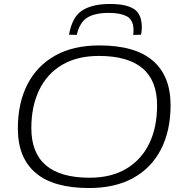

<svg xmlns="http://www.w3.org/2000/svg" viewBox="-20 -939 927 968"><path d="M429 9Q249 9 159.5 -67.5Q70 -144 70 -291Q70 -420 118.5 -514Q167 -608 258.5 -659Q350 -710 481 -710Q661 -710 750.5 -633Q840 -556 840 -409Q840 -280 791.5 -186Q743 -92 651.5 -41.5Q560 9 429 9ZM432 -43Q541 -43 617 -88.5Q693 -134 732.5 -215.5Q772 -297 772 -408Q772 -657 478 -657Q369 -657 293 -612Q217 -567 177.5 -485Q138 -403 138 -293Q138 -43 432 -43ZM535 -919Q616 -919 655.5 -893.5Q695 -868 695 -801Q695 -781 691 -764L651 -763Q653 -771 653 -778Q653 -785 653 -792Q651 -841 618 -857.5Q585 -874 529 -874Q457 -874 419 -849.5Q381 -825 367 -763L328 -764Q344 -855 395.5 -887Q447 -919 535 -919Z"/></svg>

Font: Georama Expanded Light
Style: Italic
Weight: 300
Width: 7
Italic angle: -9°
Designer: Jean-Baptiste Levee
Foundry: Production Type
Version: Version 1.000